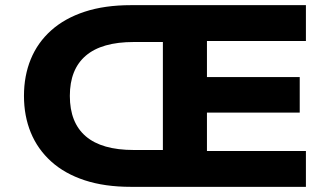

<svg xmlns="http://www.w3.org/2000/svg" viewBox="-20 -725 1287 745"><path d="M488 0Q386 0 308.5 -25.5Q231 -51 178.5 -98.5Q126 -146 99.5 -210.5Q73 -275 73 -353Q73 -431 99.5 -495.5Q126 -560 178.5 -607Q231 -654 308.5 -679.5Q386 -705 488 -705H1167V-566H783V-426H1143V-288H783V-139H1167V0ZM499 -143H612V-562H499Q375 -562 313 -509Q251 -456 251 -353Q251 -249 313 -196Q375 -143 499 -143Z"/></svg>

Font: Nunito Sans 7pt SemiExpanded ExtraBold
Style: Regular
Weight: 800
Width: 6
Designer: Vernon Adams
Foundry: Vernon Adams
Version: Version 3.101;gftools[0.9.27]